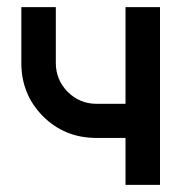

<svg xmlns="http://www.w3.org/2000/svg" viewBox="-20 -520 534 540"><path d="M40 -500V-343Q40 -255 100 -194Q161 -132 252 -132H333V0H430V-500H333V-228H252Q204 -228 170 -262Q137 -296 137 -343V-500Z"/></svg>

Font: Unageo
Style: Medium
Weight: 500
Designer: Richard Sepsi
Foundry: Richard Sepsi
Version: Version 2.000